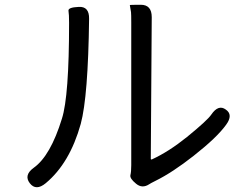

<svg xmlns="http://www.w3.org/2000/svg" viewBox="-20 -770 1040 806"><path d="M172 -1Q131 33 105 -1Q79 -35 122 -66Q192 -116 240 -272Q270 -366 270 -674Q270 -710 267.5 -724.5Q265 -739 310 -741Q355 -744 354 -691Q350 -365 319 -250Q273 -85 172 -1ZM607 3Q577 23 551 1Q524 -21 527.5 -35Q531 -49 531 -77V-676Q531 -710 530 -719Q525 -747 525 -748.5Q525 -750 571 -750Q617 -750 617 -698L613 -104Q613 -99 618 -101Q688 -133 765 -195Q851 -265 867 -289Q897 -333 928 -310Q960 -288 929 -246Q891 -193 793 -116Q704 -46 633 -11Q611 0 607 3Z"/></svg>

Font: Resource Han Rounded CN
Style: Regular
Weight: 400
Designer: Cyano Hao (round all glyphs); Ryoko NISHIZUKA  (kana, bopomofo & ideographs); Paul D. Hunt (Latin, Greek & Cyrillic); Sa
Foundry: Cyano Hao
Version: 0.990